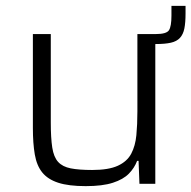

<svg xmlns="http://www.w3.org/2000/svg" viewBox="-20 -626 652 654"><path d="M448 -476V-510H511Q547 -510 555.5 -523Q564 -536 564 -573V-606H612V-580Q612 -549 608 -529Q604 -509 593 -497Q582 -485 562 -480.5Q542 -476 511 -476ZM272 8Q214 8 178.5 -3.5Q143 -15 124 -38.5Q105 -62 98.5 -100Q92 -138 92 -190V-510H153V-209Q153 -156 158 -123.5Q163 -91 178 -74.5Q193 -58 221 -52.5Q249 -47 294 -47Q350 -47 381.5 -61.5Q413 -76 427 -102.5Q441 -129 444.5 -165.5Q448 -202 448 -246V-510H509V0H455L452 -78H447Q438 -54 419 -34.5Q400 -15 364.5 -3.5Q329 8 272 8Z"/></svg>

Font: Saira Thin Light
Style: Regular
Weight: 300
Version: Version 1.101